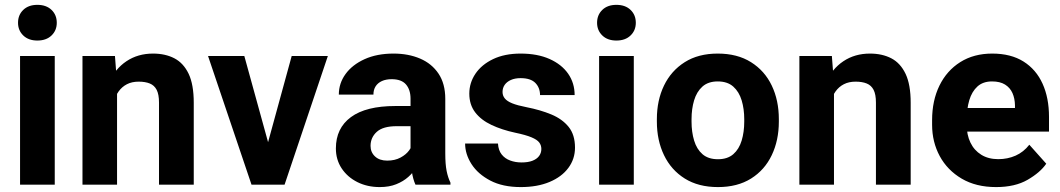

<svg xmlns="http://www.w3.org/2000/svg" viewBox="-20 -758 4351 788"><path d="M133.3 -738.1Q169.9 -738.1 191.5 -717.4Q213 -696.7 213 -664.6Q213 -633.1 191.5 -612.4Q169.9 -591.6 133.3 -591.6Q97 -591.6 75.5 -612.4Q54 -633.1 54 -664.6Q54 -696.7 75.5 -717.4Q97 -738.1 133.3 -738.1ZM204.7 0H62.3V-528.3H204.7Z M460.4 0H318.5V-528.3H451.8L460.4 -415.5ZM400 -280.6Q400.1 -359.9 426.1 -417.6Q452.1 -475.4 499 -506.7Q545.9 -538.1 608.1 -538.1Q658.3 -538.1 695.7 -518.7Q733.1 -499.2 754.2 -455.2Q775.2 -411.1 775.2 -336.2V0H632.6V-336.9Q632.6 -370.5 623 -389.2Q613.4 -407.8 594.8 -415.3Q576.2 -422.9 549 -422.9Q521.5 -422.9 501 -412.4Q480.6 -401.9 466.8 -382.7Q453.1 -363.5 446.3 -337.8Q439.6 -312.1 439.6 -282Z M1177.2 -528.3H1325.6L1147.9 0H1057.6L1061.5 -106.2ZM1099.2 -105.6 1102.3 0H1012.3L833.8 -528.3H982.7Z M1664.9 -353.2Q1664.9 -389.7 1646.2 -411.4Q1627.5 -433 1587.5 -433Q1564.4 -433 1547.5 -425.4Q1530.7 -417.8 1521.6 -403.7Q1512.6 -389.6 1512.6 -369.8H1370.6Q1370.6 -416.1 1398.2 -454.2Q1425.9 -492.3 1476.4 -515.2Q1526.9 -538.1 1595.2 -538.1Q1656.3 -538.1 1704.3 -517.5Q1752.2 -497 1779.9 -455.6Q1807.5 -414.3 1807.5 -352.2V-128.7Q1807.5 -83.9 1813 -56.4Q1818.6 -29 1828.7 -8.4V0H1685.2Q1675.1 -21.8 1670 -54.8Q1664.9 -87.8 1664.9 -121.4ZM1683.8 -240.1H1607.7Q1552 -240.1 1526.4 -216.9Q1500.8 -193.7 1500.8 -159.2Q1500.8 -133.1 1519.1 -116Q1537.4 -98.8 1569.1 -98.8Q1600.7 -98.8 1623.8 -111.3Q1646.9 -123.7 1659.6 -141.4Q1672.3 -159.1 1672 -174.2L1710.2 -112.6Q1702.9 -93 1689.7 -71.7Q1676.5 -50.5 1655.9 -32Q1635.3 -13.6 1606.2 -1.9Q1577.2 9.8 1538.4 9.8Q1487.9 9.8 1447 -10.5Q1406.2 -30.9 1382.3 -66.8Q1358.5 -102.7 1358.5 -148.8Q1358.5 -231.9 1420.3 -277.4Q1482.1 -322.9 1602.7 -322.9H1683.8Z M2117.5 9.8Q2043.3 9.8 1992.3 -16.9Q1941.3 -43.6 1915.1 -84.6Q1888.9 -125.7 1888.9 -168.8H2023.8Q2025.4 -141.3 2038.8 -124.3Q2052.2 -107.2 2073.7 -99.3Q2095.2 -91.3 2120.4 -91.3Q2147.3 -91.3 2165.2 -98.2Q2183.2 -105.2 2192.5 -117.7Q2201.8 -130.2 2201.8 -146.6Q2201.8 -161.7 2193.2 -173.1Q2184.7 -184.6 2161.4 -194.4Q2138.2 -204.2 2093.8 -213.5Q2039.9 -225.1 1997.4 -245.1Q1954.8 -265 1930.4 -296.7Q1906.1 -328.3 1906.1 -373.8Q1906.1 -417.9 1931.2 -455.3Q1956.4 -492.7 2003.7 -515.4Q2051 -538.1 2116.8 -538.1Q2185.5 -538.1 2235.3 -516Q2285 -493.9 2311.7 -455.6Q2338.4 -417.2 2338.4 -367.7H2196.4Q2196.4 -398 2177.1 -417.7Q2157.7 -437.3 2116.5 -437.3Q2093.5 -437.3 2076.7 -429.8Q2060 -422.3 2051.2 -409.6Q2042.5 -396.9 2042.5 -380.6Q2042.5 -365.4 2051.8 -354Q2061.1 -342.5 2082.4 -333.9Q2103.7 -325.3 2140.3 -318.2Q2197.7 -307 2242.7 -288.3Q2287.8 -269.5 2313.9 -237.1Q2339.9 -204.7 2339.9 -152.1Q2339.9 -105.6 2312.6 -68.8Q2285.4 -32.1 2235.4 -11.2Q2185.4 9.8 2117.5 9.8Z M2509.8 -738.1Q2546.4 -738.1 2567.9 -717.4Q2589.5 -696.7 2589.5 -664.6Q2589.5 -633.1 2567.9 -612.4Q2546.4 -591.6 2509.8 -591.6Q2473.4 -591.6 2452 -612.4Q2430.5 -633.1 2430.5 -664.6Q2430.5 -696.7 2452 -717.4Q2473.4 -738.1 2509.8 -738.1ZM2581.2 0H2438.8V-528.3H2581.2Z M2675.9 -268.9Q2675.9 -346.2 2705.2 -406.9Q2734.5 -467.6 2790.2 -502.8Q2846 -538.1 2925.6 -538.1Q3006.2 -538.1 3062.3 -502.8Q3118.4 -467.6 3147.4 -406.9Q3176.5 -346.2 3176.5 -268.9V-258.9Q3176.5 -182.1 3147.4 -121.2Q3118.4 -60.3 3062.5 -25.2Q3006.6 9.8 2926.6 9.8Q2846.5 9.8 2790.5 -25.2Q2734.5 -60.3 2705.2 -121.2Q2675.9 -182.1 2675.9 -258.9ZM2818.2 -258.9Q2818.2 -216.3 2828.8 -181.1Q2839.4 -145.9 2863.1 -125.2Q2886.8 -104.5 2926.6 -104.5Q2965.8 -104.5 2989.6 -125.2Q3013.3 -145.9 3023.9 -181.1Q3034.5 -216.3 3034.5 -258.9V-268.9Q3034.5 -310.9 3023.9 -346.1Q3013.3 -381.3 2989.5 -402.6Q2965.6 -423.8 2925.6 -423.8Q2886.5 -423.8 2862.8 -402.6Q2839.2 -381.3 2828.7 -346.1Q2818.2 -310.9 2818.2 -268.9Z M3402.8 0H3260.8V-528.3H3394.1L3402.8 -415.5ZM3342.4 -280.6Q3342.5 -359.9 3368.5 -417.6Q3394.4 -475.4 3441.4 -506.7Q3488.3 -538.1 3550.5 -538.1Q3600.7 -538.1 3638.1 -518.7Q3675.5 -499.2 3696.5 -455.2Q3717.6 -411.1 3717.6 -336.2V0H3575V-336.9Q3575 -370.5 3565.4 -389.2Q3555.8 -407.8 3537.2 -415.3Q3518.6 -422.9 3491.4 -422.9Q3463.9 -422.9 3443.4 -412.4Q3422.9 -401.9 3409.2 -382.7Q3395.5 -363.5 3388.7 -337.8Q3381.9 -312.1 3381.9 -282Z M4068.1 9.8Q3985.8 9.8 3927 -24.8Q3868.2 -59.4 3836.8 -117.4Q3805.5 -175.5 3805.5 -245.9V-265.1Q3805.5 -344.9 3835.6 -406.6Q3865.8 -468.3 3921.3 -503.2Q3976.8 -538.1 4052.2 -538.1Q4128.7 -538.1 4180.5 -505.6Q4232.2 -473.1 4258.7 -414.8Q4285.3 -356.4 4285.3 -278.3V-217.9H3866.7V-314.8H4145.6V-326.1Q4145.1 -353.9 4135.3 -376.1Q4125.4 -398.2 4104.8 -411Q4084.3 -423.8 4051.4 -423.8Q4014.5 -423.8 3991.6 -403.1Q3968.8 -382.4 3958.1 -346.7Q3947.5 -311 3947.5 -265.1V-245.9Q3947.5 -204.7 3962.8 -172.8Q3978.1 -140.9 4007.3 -122.9Q4036.4 -104.8 4077.1 -104.8Q4115.5 -104.8 4148.3 -119.3Q4181.1 -133.9 4204.5 -164L4274 -86.1Q4249.2 -50 4197.5 -20.1Q4145.8 9.8 4068.1 9.8Z"/></svg>

Font: Heebo
Style: Regular
Weight: 400
Designer: Oded Ezer
Foundry: Ezer Type House
Version: Version 3.100